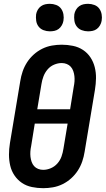

<svg xmlns="http://www.w3.org/2000/svg" viewBox="-20 -977 554 1005"><path d="M206 8Q176 8 147 2Q118 -4 95 -19.5Q72 -35 56 -58.5Q40 -82 33.5 -110Q27 -138 27 -167.5Q27 -197 32 -228L86 -552Q90 -578 98.5 -603Q107 -628 121.5 -650.5Q136 -673 156.5 -691.5Q177 -710 201.5 -722Q226 -734 252 -738.5Q278 -743 303 -743Q333 -743 362 -737Q391 -731 414.5 -715.5Q438 -700 453.5 -676.5Q469 -653 476 -625Q483 -597 482.5 -567.5Q482 -538 477 -507L423 -183Q419 -157 410.5 -132Q402 -107 387.5 -84.5Q373 -62 352.5 -43.5Q332 -25 307.5 -13Q283 -1 257 3.5Q231 8 206 8ZM175 -405H347L366 -523Q369 -537 370 -551Q371 -565 369.5 -578.5Q368 -592 363.5 -605Q359 -618 350.5 -627.5Q342 -637 329.5 -642Q317 -647 303 -647Q283 -647 263 -638.5Q243 -630 229 -613.5Q215 -597 207.5 -577Q200 -557 197 -537ZM206 -88Q226 -88 246 -96.5Q266 -105 280.5 -121.5Q295 -138 302 -158Q309 -178 312 -198L334 -330H162L143 -212Q140 -198 139 -184Q138 -170 139.5 -156.5Q141 -143 145.5 -130Q150 -117 158.5 -107.5Q167 -98 179.5 -93Q192 -88 206 -88ZM441 -813Q424 -813 408 -819Q392 -825 382 -838Q372 -851 369.5 -868Q367 -885 369 -902Q371 -914 377.5 -925.5Q384 -937 394.5 -944.5Q405 -952 417 -954.5Q429 -957 441 -957Q458 -957 474 -951Q490 -945 499.5 -932Q509 -919 512 -902Q515 -885 512 -868Q510 -856 503.5 -844.5Q497 -833 487 -825.5Q477 -818 465 -815.5Q453 -813 441 -813ZM241 -813Q224 -813 208 -819Q192 -825 182 -838Q172 -851 169.5 -868Q167 -885 169 -902Q171 -914 177.5 -925.5Q184 -937 194.5 -944.5Q205 -952 217 -954.5Q229 -957 241 -957Q258 -957 274 -951Q290 -945 299.5 -932Q309 -919 312 -902Q315 -885 312 -868Q310 -856 303.5 -844.5Q297 -833 287 -825.5Q277 -818 265 -815.5Q253 -813 241 -813Z"/></svg>

Font: Iosevka Term Curly Oblique
Style: Bold
Weight: 700
Italic angle: -9°
Designer: Belleve Invis
Foundry: Belleve Invis
Version: Version 32.3.0